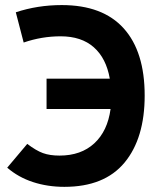

<svg xmlns="http://www.w3.org/2000/svg" viewBox="-20 -723 626 753"><path d="M232.4 9.8Q166.5 9.8 109.1 -9Q51.8 -27.8 8.3 -65.4L86.9 -158.7Q121.6 -132.3 148.4 -122.6Q175.3 -112.8 213.4 -112.8Q297.9 -112.8 349.9 -160.9Q401.9 -209 413.6 -295.4H162.6V-414.6H410.6Q396.5 -494.6 347.9 -537.6Q299.3 -580.6 217.8 -580.6Q143.6 -580.6 72.8 -556.2L42 -674.8Q127.4 -703.1 222.2 -703.1Q382.8 -703.1 465.1 -611.8Q547.4 -520.5 547.4 -348.1Q547.4 -180.7 468.5 -85.4Q389.6 9.8 232.4 9.8Z"/></svg>

Font: CaskaydiaMono NF
Style: Bold
Weight: 700
Designer: Aaron Bell
Foundry: Saja Typeworks
Version: Version 2111.001; ttfautohint (v1.8.4);Nerd Fonts 3.1.1